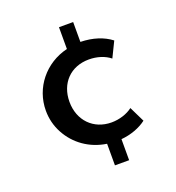

<svg xmlns="http://www.w3.org/2000/svg" viewBox="-137 -746 905 986"><g transform="rotate(-20 315.0 -253.5)"><path d="M400.5 129V14C453 9.5 503 -9 539 -36.5L498 -120.5C470 -98.5 426.5 -84 383 -84C284.5 -84 215 -155 215 -257C215 -358.5 282.5 -428 382.5 -428C426.5 -428 468.5 -415 498 -391L539 -475C497 -507.5 440.5 -526 373 -527.5V-636H295.5V-517C171 -487 85.5 -380.5 85.5 -256C85.5 -211.5 96 -170 116.5 -132C157.5 -55.5 231.5 -2.5 323 11V129Z"/></g></svg>

Font: Spartan SemiBold
Style: Regular
Weight: 600
Designer: Matt Bailey, Mirko Velimirovic
Foundry: Matt Bailey
Version: Version 1.003